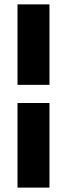

<svg xmlns="http://www.w3.org/2000/svg" viewBox="-20 -731 296 883"><path d="M60.5 131.8V-257.3H207.5V131.8ZM60.5 -340.8V-710.9H207.5V-340.8Z"/></svg>

Font: Roboto Slab LO Black
Style: Regular
Weight: 900
Designer: Google
Version: Version 2.000